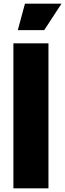

<svg xmlns="http://www.w3.org/2000/svg" viewBox="-20 -1026 355 1046"><path d="M53 0V-790H244V0ZM77 -862 116 -1006H315L221 -862Z"/></svg>

Font: BDO Grotesk Black
Style: Regular
Weight: 900
Designer: Deni Anggara
Foundry: Lokal Container
Version: Version 2.000